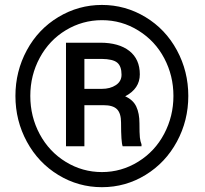

<svg xmlns="http://www.w3.org/2000/svg" viewBox="-20 -764 848 794"><path d="M43.8 -367.3Q43.8 -469 90.9 -556.2Q138 -643.3 221.4 -693.5Q304.8 -743.6 401.5 -743.6Q498.2 -743.6 581.4 -693.5Q664.5 -643.3 711.6 -556.2Q758.7 -469 758.7 -367.3Q758.7 -265.5 711.6 -178.3Q664.5 -91.2 581.9 -40.6Q499.2 10.1 401.5 10.1Q304.3 10.1 221.4 -40.3Q138.5 -90.7 91.2 -177.8Q43.8 -265 43.8 -367.3ZM697.2 -367.3Q697.2 -450.9 659.4 -522.7Q621.7 -594.5 552.6 -637.5Q483.6 -680.6 401.5 -680.6Q321.4 -680.6 252.6 -639.3Q183.9 -598 144.6 -525.4Q105.3 -452.9 105.3 -367.3Q105.3 -281.6 144.3 -209.1Q183.4 -136.5 252.1 -94.5Q320.9 -52.4 401.5 -52.4Q482.1 -52.4 551.4 -95.2Q620.7 -138 658.9 -210.6Q697.2 -283.1 697.2 -367.3ZM329 -329V-159.2H252.9V-587.4H394.5Q471.5 -587.4 514.9 -553.4Q558.2 -519.4 558.2 -456.4Q558.2 -397.5 497.7 -365.7Q530.5 -351.1 543.6 -323.2Q556.7 -295.2 556.7 -254.2Q556.7 -213.1 558.4 -196Q560.2 -178.8 565.2 -167.3V-159.2H487.2Q480.6 -176.3 480.6 -256.9Q480.6 -295.2 464 -312.1Q447.4 -329 408.6 -329ZM329 -396.5H401Q435.8 -396.5 459.2 -412.1Q482.6 -427.7 482.6 -454.9Q482.6 -490.2 464.7 -505Q446.9 -519.9 400 -520.4H329Z"/></svg>

Font: Vazir FD Medium
Style: Regular
Weight: 500
Foundry: DejaVu fonts team - Redesigned by Saber Rastikerdar
Version: Version 21.10;October 20, 2019;FontCreator 12.0.0.2547 64-bi